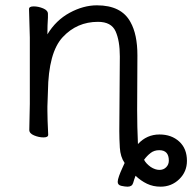

<svg xmlns="http://www.w3.org/2000/svg" viewBox="-20 -505 722 721"><path d="M546 122Q563 133 579 133Q594 133 604 123Q614 113 614 98Q614 59 578 59Q559 59 545.5 69.5Q532 80 521 95Q528 109 546 122ZM430 -293Q430 -352 414 -387.5Q398 -423 348 -423Q269 -423 215.5 -365.5Q162 -308 160 -162Q159 -129 158 -105V-89Q158 -59 161 1Q161 11 143.5 11Q126 11 108 3.5Q90 -4 90 -17L92 -115V-364L89 -471Q89 -481 106.5 -481Q124 -481 142 -473.5Q160 -466 160 -453V-439Q158 -411 158 -376Q190 -429 241.5 -457Q293 -485 344 -485Q436 -485 470 -422Q496 -376 496 -297L495 -92Q495 -29 498 36Q531 0 579 0Q624 0 653 26.5Q682 53 682 99Q682 140 653 168Q624 196 583 196Q555 196 532 185Q509 174 489 155Q484 168 480 182Q476 196 459 196Q450 196 436 193Q422 190 422 178Q422 170 427 156Q432 142 438.5 128Q445 114 448 107Q432 84 430 49.5Q428 15 428 -12Z"/></svg>

Font: QiushuiShotai Bright
Style: Regular
Weight: 400
Designer: Christian Thalmann (Catharsis Fonts)
Version: Version 1.250;